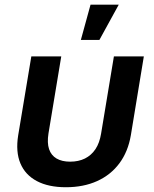

<svg xmlns="http://www.w3.org/2000/svg" viewBox="-20 -785 652 814"><path d="M259.3 8.8Q185.5 8.8 136.2 -17.3Q86.9 -43.5 66.4 -92.5Q45.9 -141.6 57.1 -211.4L112.8 -545.9H239.7L185.5 -219.2Q179.2 -179.2 188 -152.8Q196.8 -126.5 219.7 -113Q242.7 -99.6 277.3 -99.6Q313 -99.6 340.1 -113Q367.2 -126.5 384.8 -152.8Q402.3 -179.2 408.7 -219.2L462.9 -545.9H589.8L534.7 -211.4Q522.9 -142.1 486.3 -92.8Q449.7 -43.5 391.8 -17.3Q334 8.8 259.3 8.8ZM322.8 -615.7 363.8 -765.1H483.4L401.4 -615.7Z"/></svg>

Font: Inter SemiBold
Style: Italic
Weight: 600
Italic angle: -9.3988°
Designer: Rasmus Andersson
Foundry: rsms
Version: Version 4.001;git-66647c0bb